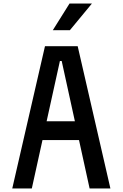

<svg xmlns="http://www.w3.org/2000/svg" viewBox="-20 -1060 690 1080"><path d="M49 0 233 -800H417L601 0H484L327 -717H317L159 0ZM168 -272V-378H482V-272ZM277 -890 371 -1040H497L373 -890Z"/></svg>

Font: Martian Mono SemiCondensed
Style: Regular
Weight: 400
Width: 4
Designer: Roman Shamin
Foundry: Evil Martians
Version: Version 1.000